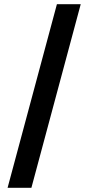

<svg xmlns="http://www.w3.org/2000/svg" viewBox="-20 -782 418 911"><path d="M363 -762H250L16 109H129Z"/></svg>

Font: Wafeq Semi Bold
Style: Regular
Weight: 600
Designer: Rasmus Andersson & Azza Alameddine
Foundry: Google & TypeTogether
Version: Version 3.000;January 28, 2025;FontCreator 15.0.0.3014 64-bi